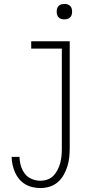

<svg xmlns="http://www.w3.org/2000/svg" viewBox="-20 -729 540 972"><path d="M185 223Q165 223 145 218.5Q125 214 107.5 203.5Q90 193 77 177.5Q64 162 56 143.5Q48 125 43.5 105Q39 85 39 65H79Q79 88 85.5 110Q92 132 105.5 150Q119 168 140.5 177Q162 186 185 186Q203 186 221 179.5Q239 173 251.5 159.5Q264 146 272.5 129Q281 112 285.5 94Q290 76 291.5 57.5Q293 39 293 20V-483H138V-520H333V20Q333 44 330.5 67.5Q328 91 321 113.5Q314 136 302 157Q290 178 272 193.5Q254 209 231 216Q208 223 185 223ZM306 -631Q298 -631 290.5 -633Q283 -635 277 -641Q271 -647 269 -654.5Q267 -662 267 -670Q267 -678 269 -685.5Q271 -693 277 -699Q283 -705 290.5 -707Q298 -709 306 -709Q314 -709 321.5 -707Q329 -705 335 -699Q341 -693 343 -685.5Q345 -678 345 -670Q345 -662 343 -654.5Q341 -647 335 -641Q329 -635 321.5 -633Q314 -631 306 -631Z"/></svg>

Font: Iosevka Curly Extralight
Style: Regular
Weight: 200
Monospace: yes
Designer: Belleve Invis
Foundry: Belleve Invis
Version: Version 22.1.2; ttfautohint (v1.8.4)